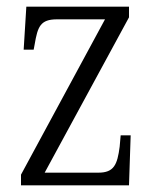

<svg xmlns="http://www.w3.org/2000/svg" viewBox="-20 -556 465 576"><path d="M43 0H367L372 -150H342L339 -116C332 -62 322 -38 275 -38H114L367 -504V-536H59L51 -407H81L84 -423C93 -476 101 -498 151 -498H295L43 -32Z"/></svg>

Font: Noto Serif Myanmar Condensed Light
Style: Regular
Weight: 300
Width: 3
Designer: Ben Mitchell and the Monotype Design Team
Foundry: Monotype Imaging Inc.
Version: Version 2.106